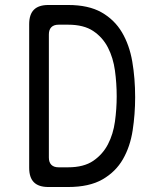

<svg xmlns="http://www.w3.org/2000/svg" viewBox="-20 -750 640 770"><path d="M174 0Q135 0 116 -19Q97 -38 97 -77V-653Q97 -692 116 -711Q135 -730 174 -730H253Q335 -730 387 -700.5Q439 -671 469 -620.5Q499 -570 510.5 -503Q522 -436 522 -360Q522 -292 512 -227Q502 -162 473 -111.5Q444 -61 391 -30.5Q338 0 253 0ZM176 -118Q176 -99 186 -89Q196 -79 215 -79H253Q316 -79 354 -105Q392 -131 413 -171.5Q434 -212 441 -262.5Q448 -313 448 -364Q448 -416 441 -467Q434 -518 413 -559Q392 -600 354 -625.5Q316 -651 253 -651H215Q196 -651 186 -641Q176 -631 176 -612Z"/></svg>

Font: Maple Mono Normal NL Light
Style: Regular
Weight: 300
Monospace: yes
Designer: subframe7536
Version: Version 7.000